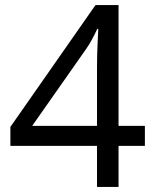

<svg xmlns="http://www.w3.org/2000/svg" viewBox="-20 -738 612 758"><path d="M552 -162V-241H448V-718H357L21 -237V-162H363V0H448V-162ZM363 -466V-241H107L321 -546C335 -566 353 -599 364 -624H368C366 -580 363 -535 363 -466Z"/></svg>

Font: Noto Sans Tifinagh Agraw Imazighen
Style: Regular
Weight: 400
Designer: JamraPatel
Foundry: JamraPatel LLC
Version: Version 2.006